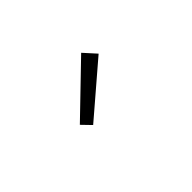

<svg xmlns="http://www.w3.org/2000/svg" viewBox="-14 -1049 622 622"><g transform="rotate(45 297.0 -738.0)"><path d="M326 -635 164 -803 206 -841 357 -665Z"/></g></svg>

Font: Noto Sans TC Thin Light
Style: Regular
Weight: 300
Version: Version 2.004-H2;hotconv 1.0.118;makeotfexe 2.5.65603